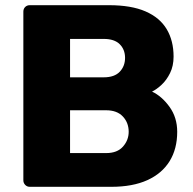

<svg xmlns="http://www.w3.org/2000/svg" viewBox="-20 -720 744 740"><path d="M95 0Q84 0 77 -7.5Q70 -15 70 -25V-675Q70 -686 77 -693Q84 -700 95 -700H400Q486 -700 541 -676Q596 -652 622.5 -607.5Q649 -563 649 -502Q649 -466 635.5 -438.5Q622 -411 602.5 -393Q583 -375 566 -367Q604 -349 633.5 -308Q663 -267 663 -212Q663 -146 633.5 -98.5Q604 -51 547.5 -25.5Q491 0 409 0ZM250 -130H389Q432 -130 454 -155Q476 -180 476 -212Q476 -247 453.5 -271Q431 -295 389 -295H250ZM250 -422H380Q421 -422 441.5 -443.5Q462 -465 462 -497Q462 -529 441.5 -549.5Q421 -570 380 -570H250Z"/></svg>

Font: Rubik Light
Style: Bold
Weight: 700
Version: Version 2.104